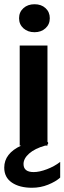

<svg xmlns="http://www.w3.org/2000/svg" viewBox="-34 -687 304 906"><path d="M190 -472V-18Q197 -12 190 -5V0H179Q130 14 103.5 37.5Q77 61 77 87Q77 125 125 125Q152 125 187.5 111.5Q223 98 250 77V151Q229 170 193 184.5Q157 199 117 199Q58 199 22 174.5Q-14 150 -14 104Q-14 37 66 0H59V-472ZM56 -601Q56 -630 76.5 -648.5Q97 -667 129 -667Q161 -667 181 -648.5Q201 -630 201 -601Q201 -572 180.5 -553.5Q160 -535 129 -535Q97 -535 76.5 -553.5Q56 -572 56 -601Z"/></svg>

Font: Madhuban SemiBold
Style: Regular
Weight: 600
Designer: jaikishan Patel
Foundry: MagicType
Version: Version 1.000